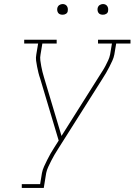

<svg xmlns="http://www.w3.org/2000/svg" viewBox="-20 -932 667 952"><path d="M88 0V-19H179L188 -74Q191 -90 198.5 -106.5Q206 -123 214 -139Q222 -155 231 -171Q240 -187 250 -202L271 -235L179 -543Q174 -557 170.5 -571.5Q167 -586 164 -601Q161 -616 159 -631Q157 -646 160 -662L169 -716H100V-735H261V-716H190L181 -662Q178 -647 180 -632.5Q182 -618 184.5 -604Q187 -590 190.5 -576Q194 -562 198 -549L285 -258L471 -553Q479 -566 487.5 -579Q496 -592 503 -605.5Q510 -619 516.5 -633Q523 -647 526 -662L535 -716H466V-735H627V-716H556L547 -662Q544 -646 537 -631Q530 -616 522.5 -601Q515 -586 506.5 -571.5Q498 -557 489 -543L267 -192Q258 -178 249.5 -163.5Q241 -149 233.5 -134Q226 -119 219 -104Q212 -89 209 -74L197 0ZM490 -859Q484 -859 478 -861Q472 -863 468.5 -868Q465 -873 464 -879Q463 -885 464 -891Q465 -896 467.5 -900Q470 -904 473.5 -906.5Q477 -909 481.5 -910.5Q486 -912 490 -912Q497 -912 502.5 -909.5Q508 -907 511.5 -902Q515 -897 516 -891Q517 -885 516 -879Q516 -874 513.5 -870Q511 -866 507 -863.5Q503 -861 499 -860Q495 -859 490 -859ZM290 -859Q284 -859 278 -861Q272 -863 268.5 -868Q265 -873 264 -879Q263 -885 264 -891Q265 -896 267.5 -900Q270 -904 273.5 -906.5Q277 -909 281.5 -910.5Q286 -912 290 -912Q297 -912 302.5 -909.5Q308 -907 311.5 -902Q315 -897 316 -891Q317 -885 316 -879Q316 -874 313.5 -870Q311 -866 307 -863.5Q303 -861 299 -860Q295 -859 290 -859Z"/></svg>

Font: Iosevka Curly Slab ThEx
Style: Italic
Weight: 100
Width: 7
Italic angle: -9°
Monospace: yes
Designer: Belleve Invis
Foundry: Belleve Invis
Version: Version 11.1.0; ttfautohint (v1.8.3)